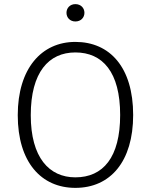

<svg xmlns="http://www.w3.org/2000/svg" viewBox="-20 -899 731 930"><path d="M345 -879C319 -879 302 -860 302 -837C302 -814 319 -795 345 -795C372 -795 389 -814 389 -837C389 -860 372 -879 345 -879ZM345 -696C181 -696 66 -567 66 -341C66 -113 180 11 345 11C515 11 625 -117 625 -342C625 -573 512 -696 345 -696ZM345 -645C477 -645 562 -550 562 -342C562 -136 479 -40 345 -40C218 -40 129 -136 129 -341C129 -549 216 -645 345 -645Z"/></svg>

Font: FiraGO Light
Style: Regular
Weight: 300
Designer: bBox Type
Foundry: bBox Type GmbH
Version: Version 1.001;PS 001.001;hotconv 1.0.88;makeotf.lib2.5.64775